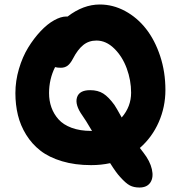

<svg xmlns="http://www.w3.org/2000/svg" viewBox="-20 -774 808 858"><path d="M387.2 -36.1Q314.9 -36.1 257.1 -53.5Q199.2 -70.8 160.9 -100.6Q122.6 -130.4 96.9 -171.9Q71.3 -213.4 60.1 -259.5Q48.8 -305.7 48.8 -357.9Q48.8 -412.6 64.7 -466.3Q80.6 -520 105.7 -561Q130.9 -602.1 161.1 -634.3Q191.4 -666.5 221.7 -683.3Q252 -700.2 275.9 -700.2H282.2Q352.1 -753.9 425.8 -753.9Q484.9 -753.9 538.8 -724.9Q592.8 -695.8 632.3 -645.5Q671.9 -595.2 695.6 -523.9Q719.2 -452.6 719.2 -372.1Q719.2 -296.4 689.5 -228.5Q659.7 -160.6 605 -112.8Q607.4 -109.4 613 -102.3Q618.7 -95.2 621.1 -91.8Q650.4 -54.2 658.7 -17.8Q667 18.6 652.1 41.3Q637.2 64 603 64Q578.1 64 560.3 54.7Q542.5 45.4 517.1 17.1Q499.5 -1.5 472.2 -44.9Q431.6 -36.1 387.2 -36.1ZM199.2 -357.9Q199.2 -323.7 209.7 -294.2Q220.2 -264.6 241.5 -240.7Q262.7 -216.8 300 -202.9Q337.4 -189 387.2 -189H391.1Q360.8 -240.7 348.1 -257.8Q314 -305.7 324 -338.4Q334 -371.1 382.8 -371.1Q417.5 -371.1 441.4 -356Q465.3 -340.8 491.2 -305.2Q498.5 -294.9 523.9 -249Q565.9 -297.4 565.9 -359.9Q565.9 -415 546.4 -468.3Q526.9 -521.5 490.5 -557.1Q454.1 -592.8 411.1 -592.8Q377 -592.8 352.1 -572.8Q327.1 -552.7 306.2 -512.2Q294.4 -489.7 282 -480.5Q269.5 -471.2 252 -471.2Q236.3 -471.2 226.1 -474.1Q199.2 -420.4 199.2 -357.9Z"/></svg>

Font: Shantell Sans Bouncy
Style: Bold
Weight: 700
Designer: Stephen Nixon, Anya Danilova, Shantell Martin
Foundry: Arrow Type
Version: Version 1.006;[9816181b4]